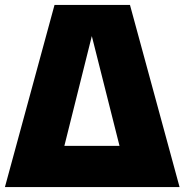

<svg xmlns="http://www.w3.org/2000/svg" viewBox="-21 -760 750 780"><path d="M-1 0 200.5 -740H507L708.5 0ZM240.5 -167.5H464.5L352 -613.5Z"/></svg>

Font: Encode Sans SemiCondensed SemiCondensed Black
Style: Regular
Weight: 900
Width: 4
Designer: Multiple Designers
Foundry: Impallari Type
Version: Version 3.000; ttfautohint (v1.8.3) -l 8 -r 50 -G 200 -x 14 